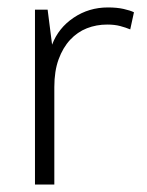

<svg xmlns="http://www.w3.org/2000/svg" viewBox="-20 -496 394 516"><path d="M74 0V-470H108L120 -376Q137 -421 178 -448.5Q219 -476 270 -476Q294 -476 312 -472Q330 -468 340 -463L330 -417Q318 -422 303 -426Q288 -430 268 -430Q239 -430 213.5 -420Q188 -410 168.5 -389Q149 -368 137.5 -336.5Q126 -305 126 -262V0Z"/></svg>

Font: Mukta ExtraLight
Style: Regular
Weight: 275
Designer: Girish Dalvi and Yashodeep Gholap
Foundry: Ek Type
Version: Version 2.538;PS 1.002;hotconv 16.6.51;makeotf.lib2.5.65220;